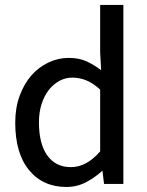

<svg xmlns="http://www.w3.org/2000/svg" viewBox="-20 -742 595 775"><path d="M41.5 -247.1Q41.5 -306.6 59.3 -355.2Q77.1 -403.8 106.7 -437.5Q136.2 -471.2 175.5 -489.7Q214.8 -508.3 257.8 -508.3Q301.3 -508.3 333 -492.7Q364.7 -477.1 388.2 -458.5L384.3 -529.8V-722.2H478V0.5H399.9L393.1 -56.6H397Q369.1 -29.3 330.8 -8.3Q292.5 12.7 248 12.7Q153.3 12.7 97.4 -55.2Q41.5 -123 41.5 -247.1ZM137.2 -248Q137.2 -161.6 170.9 -114.5Q204.6 -67.4 266.1 -67.4Q298.3 -67.4 327.4 -83.3Q356.4 -99.1 384.3 -130.9V-380.4Q356 -406.2 328.4 -417.5Q300.8 -428.7 272 -428.7Q244.1 -428.7 219.7 -415.5Q195.3 -402.3 177 -378.9Q158.7 -355.5 147.9 -322.3Q137.2 -289.1 137.2 -248Z"/></svg>

Font: Pyidaungsu Numbers
Style: Regular
Weight: 400
Designer: Sun Tun
Foundry: MCF
Version: Version 1.083; ttfautohint (v1.8.2)